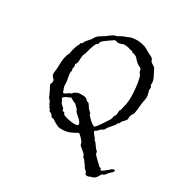

<svg xmlns="http://www.w3.org/2000/svg" viewBox="-172 -702 945 996"><g transform="rotate(30 300.5 -204.0)"><path d="M598 67C582 67 579 77 568 85C562 90 542 106 536 106C533 106 534 99 532 96C530 93 523 95 521 92C507 78 480 53 474 45C471 41 473 34 470 30C468 27 461 22 459 19C453 10 447 2 441 -6C437 -12 430 -12 430 -17C430 -21 425 -25 423 -28C413 -41 406 -48 406 -53C406 -57 410 -61 419 -64C426 -78 439 -82 445 -86C450 -91 455 -103 463 -112C470 -121 478 -128 485 -138C488 -141 489 -148 492 -152C493 -154 498 -154 500 -156C502 -159 500 -163 503 -167C510 -175 521 -185 525 -192C527 -198 525 -209 529 -218C531 -228 538 -232 540 -239C545 -263 546 -296 550 -316C552 -327 554 -333 554 -342C554 -358 546 -376 546 -380C546 -385 547 -390 547 -395C547 -405 544 -401 543 -403C541 -408 540 -412 540 -415C540 -417 541 -419 541 -421C540 -441 529 -459 525 -466C519 -476 515 -489 510 -495C505 -501 494 -505 485 -513C480 -517 481 -523 478 -528C468 -539 461 -539 448 -546C436 -553 428 -558 416 -564C401 -570 382 -574 362 -574C352 -574 342 -573 332 -571C324 -570 310 -562 306 -561C286 -556 271 -544 259 -539C253 -536 249 -538 244 -535C232 -528 219 -517 208 -509C193 -500 178 -491 171 -484C163 -476 159 -464 153 -458C141 -445 130 -434 124 -418C123 -417 117 -416 117 -415C113 -409 116 -403 109 -396C103 -383 96 -360 95 -349C93 -334 91 -334 87 -327C84 -322 86 -319 83 -312C76 -290 78 -265 76 -236C75 -227 73 -217 73 -209C73 -186 92 -188 92 -170C92 -163 87 -156 87 -150V-148C88 -148 104 -114 109 -104C112 -100 114 -91 117 -86C119 -83 125 -79 127 -75C131 -69 132 -62 135 -58C136 -56 142 -50 142 -49C142 -48 142 -45 142 -44C142 -41 147 -42 149 -39C152 -36 150 -31 153 -28C155 -26 162 -25 167 -21C172 -17 175 -9 179 -6C183 -3 188 -5 193 -3C196 -1 201 3 204 5C234 22 237 22 254 22C295 22 312 8 328 1C330 0 336 -6 342 -6C349 -6 372 21 375 26C379 32 379 41 382 45C389 53 412 69 419 78C421 81 420 85 423 89C427 95 433 97 437 103C439 105 439 108 441 110C443 114 446 115 448 118C453 124 455 130 459 136C464 142 470 146 474 150C476 154 475 159 478 161C481 165 485 166 489 166C498 166 508 159 514 158C544 154 544 119 558 118C567 117 576 100 580 96C588 87 601 83 601 67ZM481 -345C482 -332 483 -316 483 -302C483 -265 478 -254 470 -218C469 -215 466 -215 466 -214C464 -206 465 -193 463 -185C462 -181 457 -176 456 -174C453 -164 454 -157 448 -148C439 -135 402 -75 394 -75C381 -75 353 -104 343 -116C342 -116 342 -116 342 -117C342 -119 343 -121 343 -122C343 -124 329 -135 324 -141C317 -150 312 -161 306 -167C303 -169 298 -168 295 -170C287 -177 288 -186 256 -186C246 -186 234 -185 226 -181C224 -181 226 -179 222 -178C212 -175 212 -169 204 -163C201 -161 196 -162 193 -159C190 -157 177 -145 169 -145C164 -145 164 -154 157 -170C153 -178 155 -192 153 -210C152 -219 146 -240 146 -254C146 -262 149 -264 149 -269C149 -271 146 -274 146 -279C146 -282 149 -287 149 -294C149 -298 146 -306 146 -305C146 -309 152 -313 153 -316C157 -330 154 -355 160 -371C162 -374 163 -375 164 -378C168 -391 174 -424 189 -451C190 -453 196 -454 197 -455C199 -459 199 -468 204 -473C217 -488 265 -517 263 -517C268 -517 276 -513 284 -513C292 -513 303 -517 306 -517C306 -521 315 -521 320 -521C334 -521 350 -517 361 -513C362 -513 364 -513 366 -513C369 -513 374 -505 376 -505C378 -505 380 -506 381 -506C382 -506 391 -502 397 -499C406 -493 413 -481 423 -473C435 -463 447 -460 452 -455C454 -453 455 -441 459 -433C460 -431 465 -428 466 -425C472 -416 480 -364 481 -345ZM317 -39C315 -36 305 -35 293 -35C277 -35 239 -43 229 -50C226 -52 225 -59 222 -61C219 -63 214 -62 211 -64C209 -67 209 -73 208 -75C203 -82 193 -86 186 -97C184 -101 185 -104 182 -108C180 -111 175 -115 175 -120C175 -126 193 -138 208 -141C209 -142 212 -146 216 -146C220 -146 218 -142 222 -141C229 -140 240 -130 248 -130C248 -129 265 -113 270 -108C273 -104 273 -98 277 -94C282 -87 319 -62 319 -45C319 -43 318 -41 317 -39Z"/></g></svg>

Font: Jim Nightshade
Style: Regular
Weight: 400
Designer: Astigmatic (AOETI)
Foundry: Astigmatic (AOETI)
Version: Version 1.000